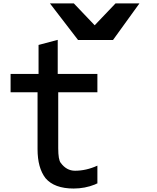

<svg xmlns="http://www.w3.org/2000/svg" viewBox="-20 -1086 905 1106"><path d="M267.6 -1066.4 429.7 -855.5H630.9L783.2 -1066.4H645.5L525.4 -940.4L405.3 -1066.4ZM312.5 -856.4 202.1 -827.1V-660.2H41V-554.7H196.3V-226.6Q196.3 -119.1 242.2 -59.6Q293 0 404.3 0Q468.8 0 527.3 -23.4Q535.2 -28.3 541 -29.3V-131.8Q476.6 -102.5 412.1 -102.5Q363.3 -102.5 330.1 -147.5Q315.4 -165 315.4 -232.4V-554.7H541V-660.2H312.5Z"/></svg>

Font: OCR-B
Style: Regular
Weight: 400
Version: 1.1